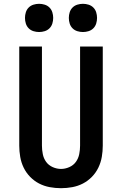

<svg xmlns="http://www.w3.org/2000/svg" viewBox="-20 -979 640 1007"><path d="M300 8Q270 8 240.5 2.5Q211 -3 185 -16.5Q159 -30 138 -51.5Q117 -73 104 -100Q91 -127 86 -156.5Q81 -186 81 -215V-735H200V-215Q200 -193 204.5 -170.5Q209 -148 222 -130Q235 -112 256.5 -102.5Q278 -93 300 -93Q322 -93 343.5 -102.5Q365 -112 378 -130Q391 -148 395.5 -170.5Q400 -193 400 -215V-735H519V-215Q519 -186 514 -156.5Q509 -127 496 -100Q483 -73 462 -51.5Q441 -30 415 -16.5Q389 -3 359.5 2.5Q330 8 300 8ZM415 -811Q400 -811 385.5 -815.5Q371 -820 360.5 -830.5Q350 -841 345.5 -855.5Q341 -870 341 -885Q341 -900 345.5 -914.5Q350 -929 360.5 -939.5Q371 -950 385.5 -954.5Q400 -959 415 -959Q430 -959 444.5 -954.5Q459 -950 469.5 -939.5Q480 -929 484.5 -914.5Q489 -900 489 -885Q489 -870 484.5 -855.5Q480 -841 469.5 -830.5Q459 -820 444.5 -815.5Q430 -811 415 -811ZM185 -811Q170 -811 155.5 -815.5Q141 -820 130.5 -830.5Q120 -841 115.5 -855.5Q111 -870 111 -885Q111 -900 115.5 -914.5Q120 -929 130.5 -939.5Q141 -950 155.5 -954.5Q170 -959 185 -959Q200 -959 214.5 -954.5Q229 -950 239.5 -939.5Q250 -929 254.5 -914.5Q259 -900 259 -885Q259 -870 254.5 -855.5Q250 -841 239.5 -830.5Q229 -820 214.5 -815.5Q200 -811 185 -811Z"/></svg>

Font: Iosevka Extended
Style: Bold
Weight: 700
Width: 7
Monospace: yes
Designer: Belleve Invis
Foundry: Belleve Invis
Version: Version 32.5.0; ttfautohint (v1.8.4)